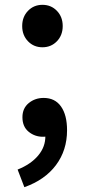

<svg xmlns="http://www.w3.org/2000/svg" viewBox="-20 -569 351 796"><path d="M156 -373Q120 -373 96 -398Q72 -423 72 -461Q72 -499 96 -524Q120 -549 156 -549Q192 -549 216 -524Q240 -499 240 -461Q240 -423 216 -398Q192 -373 156 -373ZM81 207 53 134Q108 112 138.5 75.5Q169 39 168 -6L162 -104L211 -23Q200 -12 186.5 -7Q173 -2 158 -2Q124 -2 98.5 -23Q73 -44 73 -83Q73 -120 99 -141.5Q125 -163 161 -163Q208 -163 233 -127.5Q258 -92 258 -29Q258 54 212 115.5Q166 177 81 207Z"/></svg>

Font: Noto Sans HK SemiBold
Style: Regular
Weight: 600
Version: Version 2.004-H2;hotconv 1.0.118;makeotfexe 2.5.65603